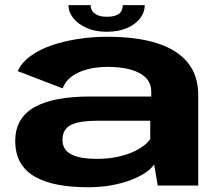

<svg xmlns="http://www.w3.org/2000/svg" viewBox="-20 -742 885 768"><path d="M332.5 7Q383 7 426.5 -1Q470 -9 504.2 -22.2Q538.5 -35.5 562 -51.5Q585.5 -67.5 596.5 -84.5L611 0H773V-360.5Q773 -440.5 730.5 -492.2Q688 -544 607 -569.5Q526 -595 409 -595Q350 -595 293 -586.2Q236 -577.5 187 -560.8Q138 -544 102.2 -518Q66.5 -492 51 -457.5L230.5 -388.5Q241.5 -418 268 -437Q294.5 -456 331.5 -465.2Q368.5 -474.5 410 -474.5Q464 -474.5 503 -463.5Q542 -452.5 563.5 -430.8Q585 -409 585 -375V-356H340Q269 -356 213.5 -345.8Q158 -335.5 119.5 -314.2Q81 -293 61 -259.2Q41 -225.5 41 -178Q41 -128 61 -92.8Q81 -57.5 119.2 -35.5Q157.5 -13.5 211.2 -3.2Q265 7 332.5 7ZM368 -106.5Q338 -106.5 312.8 -110.2Q287.5 -114 268.8 -122.8Q250 -131.5 240 -146Q230 -160.5 230 -183.5Q230 -206 239.8 -221Q249.5 -236 267.5 -244Q285.5 -252 310.8 -255.5Q336 -259 367 -259H581V-185.5Q567 -165 536 -146.5Q505 -128 461.8 -117.2Q418.5 -106.5 368 -106.5ZM406.5 -615Q454.5 -615 488.5 -630Q522.5 -645 540.8 -669Q559 -693 559 -721.5H471Q471 -708 465 -697.2Q459 -686.5 444.8 -680.8Q430.5 -675 406.5 -675Q385.5 -675 371.2 -681Q357 -687 349.8 -697.2Q342.5 -707.5 342.5 -721.5H254Q254 -693 273.5 -669Q293 -645 327 -630Q361 -615 406.5 -615Z"/></svg>

Font: Anybody Expanded
Style: Bold
Weight: 700
Width: 7
Designer: Tyler Finck
Foundry: Etcetera Type Company
Version: Version 1.113;gftools[0.9.25]